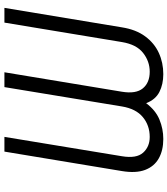

<svg xmlns="http://www.w3.org/2000/svg" viewBox="37 -805 777 891"><g transform="rotate(-90 425.5 -359.5)"><path d="M77.1 -182.1 167.5 -727.5H235.8L146 -182.1Q134.8 -114.7 162.4 -84Q189.9 -53.2 235.4 -53.2Q289.1 -53.2 327.6 -85.2Q366.2 -117.2 377 -182.1L466.8 -727.5H535.6L445.3 -182.1Q434.6 -117.2 460.9 -85.2Q487.3 -53.2 538.1 -53.2Q586.4 -53.2 625.5 -84Q664.6 -114.7 675.8 -182.1L766.1 -727.5H834.5L744.1 -182.1Q733.9 -117.2 702.4 -74.5Q670.9 -31.7 625.5 -11Q580.1 9.8 526.9 9.8Q480 9.8 444.3 -8.3Q408.7 -26.4 392.1 -69.8Q359.4 -25.9 316.2 -8.1Q272.9 9.8 226.1 9.8Q173.3 9.8 136 -11.2Q98.6 -32.2 82.5 -74.7Q66.4 -117.2 77.1 -182.1Z"/></g></svg>

Font: Inter 18pt Light
Style: Italic
Weight: 300
Italic angle: -9.3988°
Designer: Rasmus Andersson
Foundry: rsms
Version: Version 4.001;git-66647c0bb